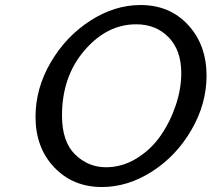

<svg xmlns="http://www.w3.org/2000/svg" viewBox="-20 -731 846 768"><path d="M122.1 -264.2Q122.1 -377 182.6 -481Q243.2 -585 340.6 -647.9Q438 -710.9 542 -710.9Q659.2 -710.9 732.7 -630.9Q806.2 -550.8 806.2 -428.2Q806.2 -315.4 745.6 -211.2Q685.1 -106.9 588.1 -44.9Q491.2 17.1 387.2 17.1Q272 17.1 197 -61.5Q122.1 -140.1 122.1 -264.2ZM228 -269Q228 -164.1 280.5 -113Q333 -62 403.8 -62Q468.8 -62 526.4 -97.4Q584 -132.8 622.6 -188.5Q661.1 -244.1 683.1 -310.1Q705.1 -376 705.1 -438Q705.1 -529.8 654.5 -581.8Q604 -633.8 524.9 -633.8Q407.7 -633.8 317.9 -529.3Q228 -424.8 228 -269Z"/></svg>

Font: CMU Bright
Style: SemiBoldOblique
Weight: 600
Italic angle: -12°
Version: Version 0.7.0